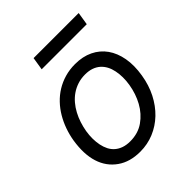

<svg xmlns="http://www.w3.org/2000/svg" viewBox="-202 -858 1001 1001"><g transform="rotate(-45 298.5 -357.5)"><path d="M51.8 -275.6Q57.9 -312.9 70.3 -347.7Q82.7 -382.5 101 -413.4Q119.3 -444.2 143.6 -469.8Q168 -495.4 197.8 -513.7Q227.6 -532 263 -542.3Q298.3 -552.6 338.8 -552.6Q395.2 -552.6 438.2 -531.8Q481.2 -511 508 -473.2Q534.8 -435.4 544.4 -382.3Q554 -329.2 543.3 -264.2Q533.4 -202.4 507.5 -151.6Q481.5 -100.9 443.7 -64.6Q405.9 -28.4 358.1 -8.5Q310.4 11.4 256.4 11.4Q181.1 11.4 130.3 -24.5Q78.1 -61.1 58.1 -124.3Q38 -187.5 51.8 -275.6ZM133.5 -165.5Q138.1 -142.8 147.7 -123.9Q157.3 -105.1 172.8 -91.8Q188.2 -78.5 209.3 -71.2Q230.5 -63.9 257.8 -63.9Q315.7 -63.9 358 -93.4Q400.9 -123.6 427 -171Q453.1 -218.4 462.4 -275.6Q470.9 -329.5 461.6 -375Q457 -398.1 447.1 -416.9Q437.1 -435.7 421.9 -449.2Q406.6 -462.7 385.7 -470Q364.7 -477.3 337.4 -477.3Q307.5 -477.3 282 -468.9Q256.4 -460.6 235.3 -446Q214.1 -431.5 197.1 -411.4Q180 -391.3 167.3 -367.5Q154.5 -343.8 146 -317.5Q137.4 -291.2 132.8 -264.2Q124.3 -211.6 133.5 -165.5ZM196.7 -656.2 208.1 -727.3H540.5L529.1 -656.2Z"/></g></svg>

Font: Inter P
Style: Italic
Weight: 400
Italic angle: -9.40001°
Designer: Rasmus Andersson
Foundry: rsms
Version: Version 3.018;git-588b23468